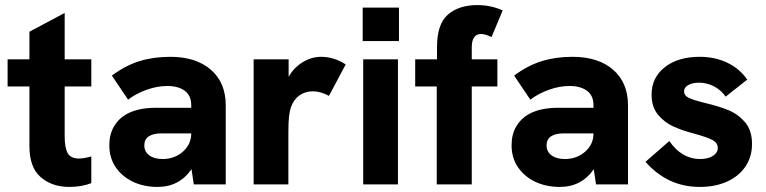

<svg xmlns="http://www.w3.org/2000/svg" viewBox="-20 -727 3020 757"><path d="M96 -151V-386H10V-493H96V-602L235 -676V-493H340V-386H235V-190Q235 -144 247 -123Q259 -102 291 -102Q310 -102 340 -110V-5Q302 10 253 10Q185 10 140.5 -28.5Q96 -67 96 -151Z M735 -60Q687 10 601 10Q547 10 504 -10.5Q461 -31 436 -68Q411 -105 411 -154Q411 -196 428.5 -227Q446 -258 477 -276Q523 -302 594 -302H734V-312Q734 -350 708.5 -369Q683 -388 639 -388Q600 -388 558 -373Q516 -358 485 -334L421 -429Q475 -469 530 -486Q585 -503 651 -503Q753 -503 811.5 -452Q870 -401 870 -312V0H744ZM621 -100Q668 -100 701 -129Q734 -158 734 -201H614Q584 -201 566 -189Q549 -177 549 -154Q549 -129 568.5 -114.5Q588 -100 621 -100Z M980 -493H1118V-424Q1138 -460 1173 -481.5Q1208 -503 1246 -503Q1297 -503 1343 -473L1277 -349Q1265 -356 1247.5 -361.5Q1230 -367 1213 -367Q1184 -367 1161 -351Q1138 -335 1127 -304Q1122 -289 1119.5 -267.5Q1117 -246 1117 -205V0H980Z M1412 -493H1549V0H1412ZM1410 -697H1553V-565H1410Z M1702 -386H1617V-493H1703V-541Q1703 -633 1746.5 -670Q1790 -707 1862 -707Q1915 -707 1962 -686L1918 -581Q1892 -593 1877 -593Q1840 -593 1840 -540V-493H1941V-386H1840V0H1702Z M2321 -60Q2273 10 2187 10Q2133 10 2090 -10.5Q2047 -31 2022 -68Q1997 -105 1997 -154Q1997 -196 2014.5 -227Q2032 -258 2063 -276Q2109 -302 2180 -302H2320V-312Q2320 -350 2294.5 -369Q2269 -388 2225 -388Q2186 -388 2144 -373Q2102 -358 2071 -334L2007 -429Q2061 -469 2116 -486Q2171 -503 2237 -503Q2339 -503 2397.5 -452Q2456 -401 2456 -312V0H2330ZM2207 -100Q2254 -100 2287 -129Q2320 -158 2320 -201H2200Q2170 -201 2152 -189Q2135 -177 2135 -154Q2135 -129 2154.5 -114.5Q2174 -100 2207 -100Z M2525 -89 2619 -171Q2668 -100 2740 -100Q2772 -100 2791 -112.5Q2810 -125 2810 -143Q2810 -164 2789 -175Q2768 -186 2721 -199Q2671 -212 2635.5 -228Q2600 -244 2574.5 -274.5Q2549 -305 2549 -354Q2549 -421 2601 -462Q2653 -503 2739 -503Q2799 -503 2848 -479.5Q2897 -456 2926 -413L2841 -346Q2823 -372 2795 -386.5Q2767 -401 2736 -401Q2710 -401 2693.5 -391.5Q2677 -382 2677 -367Q2677 -351 2694 -342Q2711 -333 2760 -321Q2815 -308 2852.5 -292.5Q2890 -277 2917.5 -245Q2945 -213 2945 -159Q2945 -109 2919 -70.5Q2893 -32 2846.5 -11Q2800 10 2739 10Q2612 10 2525 -89Z"/></svg>

Font: Hanken Grotesk ExtraBold
Style: Regular
Weight: 800
Designer: Alfredo Marco Pradil
Foundry: Hanken Design Co.
Version: Version 3.014